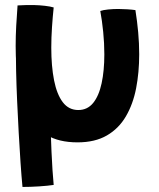

<svg xmlns="http://www.w3.org/2000/svg" viewBox="-20 -536 629 760"><path d="M69 204Q65 162.5 61.2 106.8Q57.5 51 54 -11.2Q50.5 -73.5 47.8 -136Q45 -198.5 43.8 -254.8Q42.5 -311 42.5 -354L183 -347.5Q181.5 -286.5 180.8 -231.2Q180 -176 180.2 -122.2Q180.5 -68.5 181 -10.5Q182 24.5 183.8 63.2Q185.5 102 187.8 136.8Q190 171.5 192.5 196Q169.5 199.5 134.5 201.8Q99.5 204 69 204ZM377 -492.5Q388 -496.5 408.2 -498.5Q428.5 -500.5 448 -500.5Q464 -500.5 483.8 -499.2Q503.5 -498 516 -496Q523 -452.5 527 -408.2Q531 -364 531 -321Q531 -249.5 518.8 -186.5Q506.5 -123.5 478.2 -75.2Q450 -27 403 0.2Q356 27.5 287 27.5Q212.5 27.5 164.5 -1.8Q116.5 -31 89.8 -83.2Q63 -135.5 52.5 -204.8Q42 -274 42 -354Q42 -393.5 44.2 -434Q46.5 -474.5 49.5 -514.5Q61 -515.5 79.8 -515.8Q98.5 -516 114 -516Q136 -515.5 157.8 -513Q179.5 -510.5 192.5 -506.5Q188.5 -469 185.8 -428.2Q183 -387.5 183 -347.5Q183 -274 194 -218.2Q205 -162.5 228.5 -131.5Q252 -100.5 290 -100.5Q326 -100.5 348.8 -128.5Q371.5 -156.5 382.2 -206.2Q393 -256 393 -321Q393 -365 388.5 -409.8Q384 -454.5 377 -492.5Z"/></svg>

Font: Grandstander Thin SemiBold
Style: Regular
Weight: 600
Version: Version 1.200